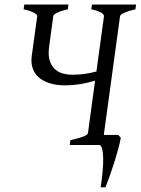

<svg xmlns="http://www.w3.org/2000/svg" viewBox="-20 -635 616 841"><path d="M279.8 -615.2 276.9 -594.2Q246.1 -587.4 230.2 -579.3Q214.4 -571.3 213.4 -564.5L194.8 -428.2Q190.4 -391.6 198.2 -368.2Q206.1 -344.7 221.4 -331.3Q236.8 -317.9 256.6 -312.7Q276.4 -307.6 295.9 -307.6Q322.8 -307.6 348.9 -311Q375 -314.5 402.3 -321.8L435.5 -564.5Q436.5 -570.3 424.1 -578.9Q411.6 -587.4 379.9 -594.2L382.8 -615.2H576.2L573.2 -594.2Q542.5 -587.4 524.7 -579.3Q506.8 -571.3 505.9 -564.5L434.6 -43.9H498L509.3 -31.7Q504.9 -8.3 497.1 20.3Q489.3 48.8 480 78.4Q470.7 107.9 460.7 135.7Q450.7 163.6 441.9 185.5H420.9Q426.8 147.9 429.7 114.3Q432.6 80.6 431.9 55.2Q431.2 29.8 426.8 14.9Q422.4 0 414.1 0H285.6L288.1 -21Q363.3 -37.6 365.2 -51.3L396.5 -281.7Q366.7 -272.5 332.3 -266.8Q297.9 -261.2 260.3 -261.2Q245.1 -261.2 227.8 -263.7Q210.4 -266.1 193.6 -271.7Q176.8 -277.3 161.9 -286.9Q147 -296.4 136.2 -310.8Q125.5 -325.2 120.6 -345Q115.7 -364.7 119.1 -390.6L143.1 -564.5Q144 -570.3 129.2 -578.9Q114.3 -587.4 83.5 -594.2L86.4 -615.2Z"/></svg>

Font: Gentium Plus CyrE
Style: Italic
Weight: 400
Italic angle: -8°
Designer: J. Victor Gaultney, Annie Olsen, Iska Routamaa, Becca Hirsbrunner
Foundry: SIL International
Version: Version 5.000